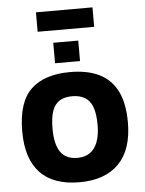

<svg xmlns="http://www.w3.org/2000/svg" viewBox="-57 -873 704 934"><g transform="rotate(-5 295.0 -406.0)"><path d="M294 15Q166 15 101.5 -53.5Q37 -122 37 -255Q37 -398 102.5 -460.5Q168 -523 294 -523Q379 -523 436.5 -494.5Q494 -466 523.5 -407Q553 -348 553 -255Q553 -122 486 -53.5Q419 15 294 15ZM294 -104Q331 -104 355.5 -121.5Q380 -139 392.5 -172.5Q405 -206 405 -255Q405 -311 392.5 -343.5Q380 -376 355 -390.5Q330 -405 294 -405Q256 -405 232 -390Q208 -375 196.5 -342.5Q185 -310 185 -255Q185 -179 211.5 -141.5Q238 -104 294 -104ZM225 -572V-672H347V-572ZM154 -732V-827H430V-732Z"/></g></svg>

Font: Maven Pro
Style: Bold
Weight: 700
Designer: Joe Prince
Foundry: Joe Prince
Version: Version 2.103